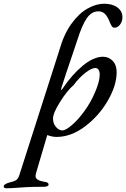

<svg xmlns="http://www.w3.org/2000/svg" viewBox="-151 -726 678 1032"><path d="M243 -446Q201 -324 179 -254L177 -244Q177 -242 178 -242Q180 -242 187 -252Q236 -325 294 -373Q352 -421 403 -421Q433 -421 454.5 -399Q476 -377 476 -338Q476 -267 428.5 -185Q381 -103 306 -46.5Q231 10 153 10Q130 10 103 0L42 207L40 219Q40 232 51.5 239.5Q63 247 86 251Q111 253 110 267Q110 272 102.5 275Q95 278 85 278Q16 278 -10 280L-41 282Q-89 286 -117 286Q-123 286 -127 283.5Q-131 281 -131 276Q-131 269 -122.5 264Q-114 259 -104 256Q-77 250 -65 242.5Q-53 235 -47 215L167 -453Q191 -540 232 -597Q273 -654 319.5 -680Q366 -706 408 -706Q453 -706 480 -686Q507 -666 507 -634Q507 -610 494 -593.5Q481 -577 464 -577Q455 -577 449 -586.5Q443 -596 433 -621Q423 -643 410 -654Q397 -665 377 -665Q341 -665 315.5 -628Q290 -591 265 -512ZM134 -89Q134 -62 150 -43.5Q166 -25 184 -25Q203 -25 237.5 -55.5Q272 -86 302 -128Q336 -174 360.5 -231.5Q385 -289 385 -325Q385 -354 367 -360Q347 -364 312 -338Q277 -312 244 -268Q210 -239 172 -178.5Q134 -118 134 -89Z"/></svg>

Font: EB Garamond Medium
Style: Italic
Weight: 500
Italic angle: -17.2°
Designer: Georg Duffner and Octavio Pardo
Foundry: Georg Duffner
Version: Version 1.000